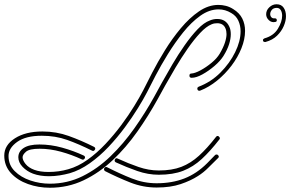

<svg xmlns="http://www.w3.org/2000/svg" viewBox="-20 -841 1362 901"><path d="M210 -14Q168 -14 135 -26Q106 -37 86 -58Q66 -79 66 -103Q66 -130 91 -146.5Q116 -163 165 -163Q218 -163 272 -148Q326 -133 373 -111Q379 -108 379 -102Q379 -98 374.5 -94Q370 -90 364 -93Q317 -115 266 -129Q215 -143 166 -143Q118 -143 102 -129Q86 -115 86 -103Q86 -89 100 -71.5Q114 -54 141 -44Q168 -34 208 -34Q256 -34 301 -47Q347 -60 391 -91.5Q435 -123 475 -165.5Q515 -208 549.5 -254.5Q584 -301 610 -343.5Q636 -386 652 -417Q668 -449 694 -499.5Q720 -550 754 -605Q788 -660 828.5 -708.5Q869 -757 913.5 -787.5Q958 -818 1005 -818Q1022 -818 1040 -813.5Q1058 -809 1075 -798Q1104 -780 1117 -754Q1130 -728 1130 -696Q1130 -657 1113 -614.5Q1096 -572 1066.5 -533Q1037 -494 999 -463Q961 -432 920 -416Q918 -415 916 -415Q906 -415 906 -426Q906 -431 912 -434Q970 -456 1014 -500Q1058 -544 1083.5 -596Q1109 -648 1109 -694Q1109 -721 1098.5 -744Q1088 -767 1065 -780Q1037 -797 1006 -797Q962 -797 920 -767Q878 -737 839.5 -689Q801 -641 768 -587.5Q735 -534 710 -486Q685 -438 670 -408Q654 -377 627.5 -334Q601 -291 566 -243.5Q531 -196 489.5 -152Q448 -108 401.5 -75Q355 -42 307 -28Q285 -22 260 -18Q235 -14 210 -14ZM214 40Q160 40 111 22.5Q62 5 31 -29Q0 -63 0 -111Q0 -160 50 -192Q100 -224 179 -224Q244 -224 302.5 -203Q361 -182 421 -152Q427 -149 427 -143Q427 -139 422.5 -135Q418 -131 412 -134Q350 -165 295 -184.5Q240 -204 176 -204Q101 -204 60.5 -175Q20 -146 20 -109Q20 -67 49 -38Q78 -9 122.5 6Q167 21 214 21Q296 21 367 -14Q438 -49 499 -108Q560 -167 611 -239.5Q662 -312 703 -386Q717 -412 739.5 -452.5Q762 -493 789 -539Q816 -585 846.5 -628.5Q877 -672 907 -703.5Q937 -735 965 -745Q982 -752 999 -752Q1040 -752 1056 -716Q1063 -702 1063 -680Q1063 -659 1055 -633.5Q1047 -608 1029 -579Q1014 -555 986.5 -531.5Q959 -508 930 -492Q901 -476 880 -476H879Q869 -476 869 -486Q869 -496 878 -496Q895 -497 921 -511Q947 -525 972.5 -546Q998 -567 1011 -589Q1028 -618 1035.5 -641Q1043 -664 1043 -681Q1043 -696 1038 -708Q1028 -732 999 -732Q993 -732 986.5 -731Q980 -730 973 -727Q948 -717 919 -686Q890 -655 860.5 -612.5Q831 -570 804 -524.5Q777 -479 755 -439.5Q733 -400 720 -376Q677 -298 624.5 -223.5Q572 -149 509 -89.5Q446 -30 372.5 5Q299 40 214 40ZM725 -21Q675 -21 624.5 -38.5Q574 -56 524 -79Q518 -82 518 -88Q518 -93 522 -96.5Q526 -100 532 -97Q582 -74 630 -57.5Q678 -41 725 -41Q787 -41 831 -58Q875 -75 913.5 -110Q952 -145 994 -199Q997 -203 1001 -203Q1006 -203 1010 -197Q1014 -191 1009 -186Q967 -132 927 -95Q887 -58 839.5 -39.5Q792 -21 725 -21ZM715 39Q651 39 591.5 15.5Q532 -8 473 -38Q468 -41 468 -47Q468 -52 472.5 -55.5Q477 -59 483 -56Q542 -26 598.5 -3.5Q655 19 715 19Q787 19 845 -3.5Q903 -26 952 -75L989 -113Q992 -116 996 -116Q1002 -116 1005.5 -110Q1009 -104 1003 -99Q980 -77 958 -54.5Q936 -32 909 -15Q875 7 827.5 23Q780 39 715 39ZM1223 -644Q1214 -644 1214 -653Q1214 -658 1221 -661Q1264 -673 1284 -706Q1304 -739 1304 -767Q1304 -783 1297.5 -793.5Q1291 -804 1279 -804Q1263 -804 1255.5 -794.5Q1248 -785 1248 -775Q1248 -766 1253.5 -760Q1259 -754 1268 -755H1270Q1279 -755 1279 -746Q1279 -739 1272 -738Q1255 -734 1242 -746Q1229 -758 1229 -774Q1229 -793 1244 -807Q1259 -821 1278 -821Q1300 -821 1311 -805Q1322 -789 1322 -765Q1322 -743 1311.5 -718.5Q1301 -694 1280 -673.5Q1259 -653 1226 -644Z"/></svg>

Font: Neonderthaw
Style: Regular
Weight: 400
Designer: Robert E. Leuschke
Foundry: Robert E. Leuschke
Version: Version 1.010; ttfautohint (v1.8.3)